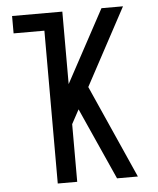

<svg xmlns="http://www.w3.org/2000/svg" viewBox="-53 -780 681 826"><g transform="rotate(-5 288.0 -367.5)"><path d="M163 0H247V-249L280 -310L297 -272L419 0H509L330 -402L509 -735H416L247 -422V-735H30V-660H163Z"/></g></svg>

Font: Iosevka SS01 Extended
Style: Regular
Weight: 400
Width: 7
Monospace: yes
Designer: Belleve Invis
Foundry: Belleve Invis
Version: Version 3.4.7; ttfautohint (v1.8.3)